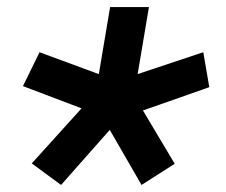

<svg xmlns="http://www.w3.org/2000/svg" viewBox="-20 -569 640 544"><path d="M291 -201 381 -45 475 -105 385 -256 573 -322 556 -421 370 -359 402 -549H292L260 -359L92 -421L45 -325L211 -262L70 -106L153 -45Z"/></svg>

Font: IBM Plex Mono SmBld
Style: Italic
Weight: 600
Italic angle: -9.5°
Monospace: yes
Designer: Mike Abbink, Paul van der Laan, Pieter van Rosmalen
Foundry: Bold Monday
Version: Version 2.004